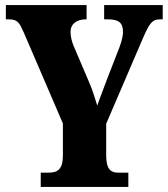

<svg xmlns="http://www.w3.org/2000/svg" viewBox="-20 -734 660 754"><path d="M140 0H484V-56H444C418 -56 397 -66 397 -123V-248L540 -581C567 -643 577 -658 609 -658H619V-714H389V-658H405C445 -658 463 -645 463 -609C463 -600 461 -579 449 -548L405 -435C389 -392 373 -352 362 -319C352 -350 346 -374 330 -411L269 -554C261 -573 257 -594 257 -609C257 -640 281 -658 317 -658H320V-714H3V-658H14C50 -658 56 -645 74 -605L227 -249V-124C227 -67 205 -56 170 -56H140Z"/></svg>

Font: Noto Serif Georgian ExtraCondensed Black
Style: Regular
Weight: 900
Width: 2
Designer: Monotype Design Team, Akaki Razmadze
Foundry: Google LLC
Version: Version 2.003